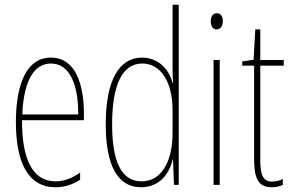

<svg xmlns="http://www.w3.org/2000/svg" viewBox="-20 -780 1230 810"><path d="M195 -537C94 -537 47 -429 47 -264C47 -94 99 10 214 10C255 10 290 -3 318 -22V-52C283 -27 249 -15 214 -15C119 -15 72 -106 73 -273H334V-301C334 -421 300 -537 195 -537ZM195 -512C278 -512 311 -414 310 -297H74C80 -442 125 -512 195 -512Z M575 10C656 10 696 -52 708 -106H710L714 0H734V-760H708V-497C708 -475 709 -454 710 -429H708C697 -479 654 -537 579 -537C482 -537 426 -440 426 -256C426 -82 476 10 575 10ZM577 -15C489 -15 453 -104 453 -256C453 -424 497 -512 580 -512C660 -512 708 -432 708 -315V-221C708 -97 661 -15 577 -15Z M895 -724C875 -724 869 -706 869 -690C869 -672 877 -656 894 -656C910 -656 920 -670 920 -691C920 -707 914 -724 895 -724ZM907 -527H881V0H907Z M1128 -14C1088 -14 1078 -44 1078 -108V-503H1177V-527H1078V-656H1057L1050 -528L1002 -521V-503H1052V-112C1052 -32 1066 10 1127 10C1146 10 1160 6 1173 0V-25C1163 -19 1145 -14 1128 -14Z"/></svg>

Font: Noto Sans Arabic ExtCond Thin
Style: Regular
Weight: 100
Width: 2
Designer: Monotype Design Team, Nadine Chahine, Nizar Qandah and Khaled Hosny
Foundry: Monotype Imaging Inc.
Version: Version 2.012